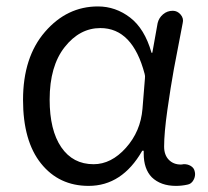

<svg xmlns="http://www.w3.org/2000/svg" viewBox="-20 -574 657 606"><path d="M259.8 12.7Q166 12.7 109.4 -58.1Q52.7 -128.9 52.7 -258.8Q52.7 -393.6 122.1 -473.6Q191.4 -553.7 289.1 -553.7Q344.7 -553.7 390.6 -518.6Q436.5 -483.4 458 -408.2Q458 -407.2 459.5 -407.2Q460.9 -407.2 460.9 -408.2L477.5 -501Q481.4 -517.6 494.6 -528.8Q507.8 -540 525.4 -540Q540 -540 550.3 -527.8Q560.5 -515.6 556.6 -501Q539.1 -412.1 528.8 -356Q518.6 -299.8 508.3 -227.1Q498 -154.3 498 -111.3Q498 -85 512.7 -69.8Q527.3 -54.7 550.8 -54.7Q554.7 -54.7 558.6 -55.7Q571.3 -56.6 582 -50.3Q592.8 -43.9 594.7 -32.2Q595.7 -28.3 595.7 -24.4Q595.7 -14.6 590.8 -5.9Q584 6.8 571.3 8.8Q553.7 12.7 535.2 12.7Q487.3 12.7 459 -14.6Q433.6 -41 433.6 -88.9Q433.6 -92.8 433.6 -96.7Q433.6 -98.6 431.6 -98.6Q429.7 -98.6 428.7 -97.7Q365.2 12.7 259.8 12.7ZM275.4 -55.7Q331.1 -55.7 377.4 -107.4Q423.8 -159.2 429.7 -230.5L437.5 -327.1Q438.5 -334 436.5 -340.8Q398.4 -485.4 296.9 -485.4Q231.4 -485.4 184.1 -425.3Q136.7 -365.2 136.7 -259.8Q136.7 -163.1 173.3 -109.4Q210 -55.7 275.4 -55.7Z"/></svg>

Font: Gen Jyuu Gothic P Normal
Style: Regular
Weight: 300
Designer: [Source Han Sans]
Ryoko NISHIZUKA  (kana & ideographs); Paul D. Hunt (Latin, Greek & Cyrillic); Wenlong ZHANG  (bopomofo
Version: Version 1.002.20150607